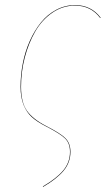

<svg xmlns="http://www.w3.org/2000/svg" viewBox="-20 -547 417 757"><path d="M149.9 189.9 148.9 188Q202.6 156.7 229.2 125Q255.9 93.3 255.9 51.8Q255.9 18.1 236.6 -1Q217.3 -20 161.1 -48.8Q125.5 -66.9 105 -85.7Q84.5 -104.5 72.8 -133.8Q61 -163.1 61 -205.1Q61 -252 70.1 -298.1Q79.1 -344.2 97.4 -385.3Q115.7 -426.3 141.1 -458Q166.5 -489.7 201.4 -508.3Q236.3 -526.9 275.9 -526.9Q339.8 -526.9 377 -477.1L375 -476.1Q338.4 -524.9 275.9 -524.9Q227.1 -524.9 186 -496.6Q145 -468.3 118.7 -422.4Q92.3 -376.5 77.6 -320.1Q63 -263.7 63 -205.1Q63 -144 85.7 -111.1Q108.4 -78.1 161.1 -50.8Q218.8 -21.5 238.3 -1.7Q257.8 18.1 257.8 51.8Q257.8 93.8 230.7 126.2Q203.6 158.7 149.9 189.9Z"/></svg>

Font: Fira Sans Compressed Two
Style: Italic
Weight: 100
Width: 3
Italic angle: -8°
Designer: Carrois Corporate & Edenspiekermann AG
Foundry: Carrois Corporate GbR & Edenspiekermann AG
Version: Version 4.203;PS 004.203;hotconv 1.0.88;makeotf.lib2.5.64775